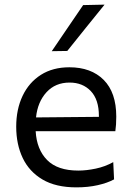

<svg xmlns="http://www.w3.org/2000/svg" viewBox="-20 -798 568 829"><path d="M310 11Q221 11 163.5 -23Q106 -57 78 -116Q50 -175 50 -251Q50 -326 77.5 -384Q105 -442 156.5 -474.8Q208 -507.5 279.5 -507.5Q373.5 -507.5 427.8 -453Q482 -398.5 482 -294.5Q482 -258 478 -231.5H134Q138.5 -152.5 183.5 -107Q228.5 -61.5 318 -61.5Q353 -61.5 393.5 -70Q434 -78.5 469 -98L472.5 -23.5Q444 -8 402 1.5Q360 11 310 11ZM280.5 -441.5Q219 -441.5 180.8 -399.8Q142.5 -358 135.5 -291L407 -293.5Q407 -295 407 -297.5Q407 -368 372 -404.8Q337 -441.5 280.5 -441.5ZM203.5 -577Q237.5 -627 271.5 -677Q305.5 -727 339 -776L431.5 -778Q390 -727 350 -677.2Q310 -627.5 270.5 -578Z"/></svg>

Font: Heraclito
Style: Regular
Weight: 400
Designer: Kostas Bartsokas (font) & Cristiano Sobral (main changes)
Foundry: Kostas Bartsokas (font) & Cristiano Sobral (main changes)
Version: Version 1.00;July 8, 2020;FontCreator 13.0.0.2655 64-bit